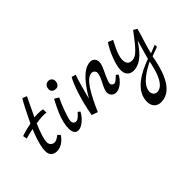

<svg xmlns="http://www.w3.org/2000/svg" viewBox="-141 -1010 1795 1795"><g transform="rotate(-45 756.5 -112.5)"><path d="M244 -112C218 -91 196 -79 178 -79C146 -79 125 -102 125 -132C125 -166 143 -232 184 -324C214 -328 247 -333 277 -333C292 -333 305 -333 319 -330V-373C310 -378 284 -381 256 -381C239 -381 223 -379 208 -378C265 -499 276 -518 299 -568L256 -585C225 -541 175 -432 140 -363C76 -353 -9 -324 10 -328L17 -289C43 -297 76 -306 119 -313C61 -177 56 -109 56 -81C56 -33 86 -4 134 -4C181 -4 232 -34 266 -87Z M544 -424C572 -424 588 -456 588 -480C588 -511 564 -528 541 -528C507 -528 488 -501 488 -469C488 -439 508 -424 544 -424ZM531 -129C489 -82 473 -75 456 -75C438 -75 422 -88 422 -114C422 -154 479 -301 504 -346L461 -372C433 -314 360 -192 360 -79C360 -27 378 -1 416 -1C459 -1 519 -52 551 -112Z M1027 -121C1007 -103 979 -73 962 -73C944 -73 929 -88 929 -103C929 -117 935 -139 970 -213C1001 -279 1004 -292 1004 -318C1004 -352 979 -378 946 -378C884 -378 803 -332 692 -142C712 -222 746 -343 763 -387L722 -400C685 -340 629 -177 602 -15L662 6C736 -162 807 -295 881 -295C902 -295 920 -277 920 -258C920 -195 851 -121 851 -63C851 -28 878 -1 913 -1C962 -1 1019 -48 1048 -105Z M1483 -63 1402 -31C1421 -115 1456 -207 1475 -283L1439 -304C1324 -150 1282 -108 1232 -108C1198 -108 1169 -120 1169 -178C1169 -246 1228 -343 1241 -370L1192 -391C1142 -319 1090 -190 1090 -118C1090 -64 1123 -30 1172 -30C1278 -30 1350 -131 1399 -205L1345 -15C1218 31 1055 113 1055 263C1055 323 1091 360 1147 360C1319 360 1370 124 1393 -1C1454 -24 1469 -27 1486 -37ZM1339 15C1322 98 1284 267 1187 267C1159 267 1138 245 1138 213C1138 121 1272 47 1339 15Z"/></g></svg>

Font: Marck Script
Style: Regular
Weight: 400
Designer: Denis Masharov, Marck Fogel
Foundry: Denis Masharov
Version: Version 1.002